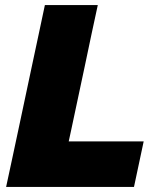

<svg xmlns="http://www.w3.org/2000/svg" viewBox="-20 -733 625 753"><path d="M4 0Q16.5 -56.5 27.5 -109.2Q38.5 -162 53.5 -231L105 -473.5Q120 -544 131.8 -599Q143.5 -654 156 -713H363.5Q350.5 -653.5 338.8 -598.5Q327 -543.5 312.5 -473.5L268 -264.5Q263 -241 258.5 -219.8Q254 -198.5 249.5 -178.5H543.5L505.5 0Z"/></svg>

Font: Commissioner ExtraBold
Style: Italic
Weight: 800
Italic angle: -12°
Designer: Kostas Bartsokas
Foundry: Kostas Bartsokas
Version: Version 1.000; ttfautohint (v1.8.3)